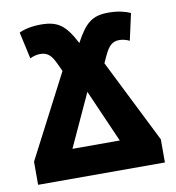

<svg xmlns="http://www.w3.org/2000/svg" viewBox="-67 -611 615 671"><g transform="rotate(-10 240.0 -275.0)"><path d="M15 0H465V-82L317 -378L328 -402C345 -439 359 -449 383 -449C394 -449 409 -445 418 -440L439 -535C422 -543 395 -550 362 -550C304 -550 279 -530 243 -463C208 -530 182 -550 121 -550C87 -550 60 -543 44 -535L65 -440C75 -445 88 -449 101 -449C125 -449 140 -439 156 -403L168 -377L15 -82ZM155 -103 241 -290 323 -103Z"/></g></svg>

Font: Noto Sans Display SemiCondensed
Style: Bold
Weight: 700
Width: 4
Designer: Monotype Design Team
Foundry: Monotype Imaging Inc.
Version: Version 1.900